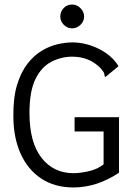

<svg xmlns="http://www.w3.org/2000/svg" viewBox="-20 -817 590 847"><path d="M304 10Q222 10 162.5 -29Q103 -68 71 -139Q39 -210 39 -304Q38 -385 55 -441.5Q72 -498 100.5 -535Q129 -572 164 -593Q199 -614 234.5 -622Q270 -630 301 -630Q362 -629 418 -600.5Q474 -572 503 -525L453 -484L445 -477L441 -483Q441 -492 437.5 -498Q434 -504 423 -517Q373 -567 299 -567Q250 -567 206.5 -544.5Q163 -522 136.5 -468.5Q110 -415 110 -319Q110 -189 163 -121Q216 -53 304 -53Q334 -53 372.5 -62Q411 -71 437 -92V-237H309V-300H505V-55Q407 10 304 10ZM298 -692Q277 -692 261.5 -707.5Q246 -723 246 -744Q246 -766 261 -781.5Q276 -797 298 -797Q319 -797 335 -781Q351 -765 351 -744Q351 -723 335 -707.5Q319 -692 298 -692Z"/></svg>

Font: Inconsolata SemiExpanded
Style: Regular
Weight: 400
Width: 6
Monospace: yes
Designer: Raph Levien, Cyreal, Brenton Simpson
Foundry: Raph Levien, Cyreal, Google
Version: Version 3.000; ttfautohint (v1.8.2.53-6de2)